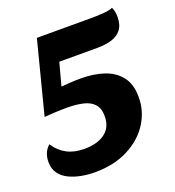

<svg xmlns="http://www.w3.org/2000/svg" viewBox="-127 -772 813 893"><g transform="rotate(-20 279.5 -326.0)"><path d="M192 20Q159 20 126 14Q93 8 65 -5.5Q37 -19 20.5 -42Q4 -65 4 -99Q4 -146 36 -175Q61 -137 97 -118Q133 -99 183 -99Q247 -99 285 -127Q323 -155 323 -210Q323 -249 304 -270Q285 -291 250.5 -299Q216 -307 170 -307Q141 -307 111 -305.5Q81 -304 59 -302L151 -660H414Q446 -660 478 -662Q510 -664 527 -672Q533 -660 535 -648Q537 -636 537 -624Q537 -585 519.5 -562Q502 -539 471 -529.5Q440 -520 399 -520H211L181 -408Q206 -410 230 -411.5Q254 -413 277 -413Q342 -413 392.5 -396Q443 -379 472.5 -341Q502 -303 502 -239Q502 -170 464.5 -111Q427 -52 357 -16Q287 20 192 20Z"/></g></svg>

Font: Sansita Swashed Light
Style: Bold
Weight: 700
Version: Version 1.003